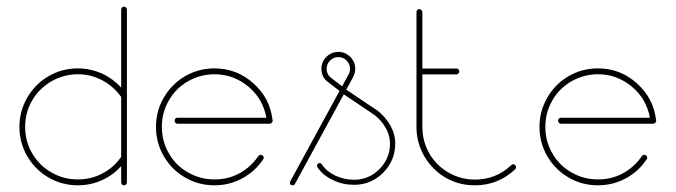

<svg xmlns="http://www.w3.org/2000/svg" viewBox="-20 -554 2021 574"><path d="M350.6 -534.2C348.1 -534.2 346.2 -533.2 344.7 -531.7C342.8 -529.8 342.3 -527.8 342.3 -525.4V-292.5C325.7 -310.1 306.6 -324.2 284.2 -334.5C261.7 -344.2 237.8 -349.6 212.9 -349.6C181.2 -349.6 151.9 -341.8 125 -326.2C98.1 -310.5 77.1 -289.1 61.5 -262.2C45.9 -235.4 38.1 -206.1 38.1 -174.8C38.1 -143.1 45.9 -113.8 61.5 -86.9C77.1 -60.1 98.1 -39.1 125 -23.4C151.9 -7.8 181.2 0 212.9 0C237.8 0 261.7 -4.9 284.2 -15.1C306.6 -24.9 325.7 -39.1 342.3 -57.1V-8.8C342.3 -6.3 342.8 -4.4 344.7 -2.4C346.2 -0.5 348.1 0 350.6 0C353 0 355 -0.5 356.9 -2.4C358.4 -4.4 359.4 -6.3 359.4 -8.8V-82.5V-525.4C359.4 -527.8 358.4 -529.8 356.9 -531.7C355 -533.2 353 -534.2 350.6 -534.2ZM212.9 -332C239.3 -332 263.7 -325.7 286.6 -313.5C309.1 -301.3 327.6 -284.7 342.3 -264.2V-85C327.6 -64 309.1 -47.4 286.6 -35.6C263.7 -23.4 239.3 -17.6 212.9 -17.6C184.1 -17.6 157.7 -24.4 133.8 -38.6C109.4 -52.2 90.3 -71.3 76.2 -95.7C62 -119.6 55.2 -146 55.2 -174.8C55.2 -203.1 62 -229.5 76.2 -253.9C90.3 -277.8 109.4 -296.9 133.8 -311C157.7 -324.7 184.1 -332 212.9 -332Z M621.1 -349.6C589.4 -349.6 560.1 -341.8 533.2 -326.2C506.3 -310.5 485.4 -289.1 469.7 -262.2C454.1 -235.4 446.3 -206.1 446.3 -174.8C446.3 -143.1 454.1 -113.8 469.7 -86.9C485.4 -60.1 506.3 -39.1 533.2 -23.4C560.1 -7.8 589.4 0 621.1 0C650.9 0 678.7 -6.8 704.6 -21C730 -34.7 751 -53.7 766.6 -77.6C767.6 -79.1 768.6 -80.6 768.6 -82.5C768.6 -85 767.6 -86.9 765.6 -88.9C763.7 -90.3 761.7 -91.3 759.8 -91.3C756.8 -91.3 754.4 -89.8 752.4 -87.4C737.8 -65.9 719.2 -48.8 696.3 -36.1C672.9 -23.4 647.9 -17.6 621.1 -17.6C592.8 -17.6 566.4 -24.4 542 -38.6C517.6 -52.2 498.5 -71.3 484.9 -95.7C470.7 -119.6 463.9 -146 463.9 -174.8C463.9 -203.1 470.7 -229.5 484.9 -253.9C498.5 -277.8 517.6 -296.9 542 -311C566.4 -324.7 592.8 -332 621.1 -332C659.7 -332 693.4 -319.3 722.7 -294.9C752 -270.5 769.5 -239.3 776.4 -202.1H510.7C507.8 -202.1 505.9 -201.2 504.4 -199.2C502.4 -197.3 502 -195.3 502 -193.4C502 -190.9 502.4 -189 504.4 -187C505.9 -185.1 507.8 -184.1 510.7 -184.1H786.6C788.6 -184.1 790.5 -185.1 792.5 -187C794.4 -189 795.4 -190.9 795.4 -193.4H794.9V-194.3C790 -238.3 771 -274.9 737.8 -304.7C704.6 -334.5 666 -349.6 621.1 -349.6Z M991.7 -398.9C977.5 -398.9 965.3 -393.6 955.6 -383.8C945.8 -374 940.9 -362.3 940.9 -348.6C940.9 -330.6 948.2 -316.4 963.4 -306.6L963.9 -306.2L995.1 -282.2L847.7 -11.7C846.7 -10.3 846.7 -8.8 846.7 -7.3C846.7 -5.4 847.2 -3.4 848.6 -2C850.1 -0.5 852.1 0 854.5 0C857.4 0 859.9 -1 861.3 -3.4L1007.8 -272L1100.6 -209.5C1100.6 -209.5 1100.6 -209 1101.1 -209C1114.3 -198.7 1125 -186 1133.3 -171.4C1141.6 -156.7 1146 -141.1 1146 -124.5C1146 -95.2 1135.3 -69.8 1114.3 -48.3C1093.3 -27.3 1067.9 -16.6 1038.1 -16.6C1018.6 -16.6 1000.5 -21 982.9 -28.8C965.3 -37.1 951.7 -48.3 942.4 -62.5C940.4 -65.4 938.5 -66.4 935.5 -66.4C933.6 -66.4 931.6 -65.9 930.2 -64C928.2 -62.5 927.7 -60.5 927.7 -58.6C927.7 -56.6 928.2 -55.2 929.2 -53.7C939.9 -37.6 955.6 -24.9 975.6 -15.6C995.1 -5.9 1016.1 -1.5 1038.1 -1.5C1072.3 -1.5 1101.1 -13.2 1125.5 -37.6C1149.4 -62 1161.6 -90.8 1161.6 -125C1161.6 -143.6 1156.7 -161.6 1147.5 -178.2C1138.2 -194.8 1126 -209 1111.3 -221.2L1110.8 -221.7L1015.1 -286.1L1035.6 -323.2V-323.7C1035.6 -323.7 1036.1 -324.2 1036.1 -324.7C1040 -332 1042 -339.8 1042 -348.6C1042 -362.3 1037.1 -374 1027.3 -383.8C1017.6 -393.6 1005.4 -398.9 991.7 -398.9ZM991.7 -383.3C1001.5 -383.3 1009.3 -379.9 1016.1 -373C1022.9 -366.2 1026.4 -357.9 1026.4 -348.6C1026.4 -342.3 1024.9 -336.4 1022 -331.5L1002.9 -295.9L973.6 -318.4L973.1 -318.8H972.7V-319.3C961.9 -326.2 956.5 -335.9 956.5 -348.6C956.5 -357.9 960 -366.2 966.8 -373C973.6 -379.9 981.9 -383.3 991.7 -383.3Z M1233.4 -526.9C1231 -526.9 1229 -525.9 1227.5 -523.9C1225.6 -522 1225.1 -520 1225.1 -518.1V-341.8V-340.3V-339.4V-174.3C1225.1 -143.1 1232.9 -113.8 1248.5 -86.9C1264.2 -60.1 1285.2 -38.6 1312 -22.9C1338.9 -7.3 1368.2 0 1399.9 0C1445.8 0 1485.8 -15.6 1520 -47.9C1522 -49.8 1522.9 -51.8 1522.9 -54.2C1522.9 -56.6 1522 -58.6 1520 -60.5C1518.1 -62.5 1516.1 -63 1514.2 -63C1512.2 -63 1510.3 -62 1508.3 -60.1C1478 -31.7 1441.9 -17.1 1399.9 -17.1C1371.1 -17.1 1344.7 -24.4 1320.8 -38.1C1296.4 -52.2 1277.3 -71.3 1263.7 -95.2C1249.5 -119.6 1242.7 -146 1242.7 -174.3V-331.5H1344.7C1346.7 -331.5 1348.6 -332.5 1350.6 -334.5C1352.1 -336.4 1353 -338.4 1353 -340.8C1353 -343.3 1352.1 -345.2 1350.6 -346.7C1348.6 -348.6 1346.7 -349.1 1344.7 -349.1H1242.7V-518.1C1242.7 -520 1241.7 -522 1239.7 -523.9C1237.8 -525.9 1235.8 -526.9 1233.4 -526.9Z M1767.6 -349.6C1735.8 -349.6 1706.5 -341.8 1679.7 -326.2C1652.8 -310.5 1631.8 -289.1 1616.2 -262.2C1600.6 -235.4 1592.8 -206.1 1592.8 -174.8C1592.8 -143.1 1600.6 -113.8 1616.2 -86.9C1631.8 -60.1 1652.8 -39.1 1679.7 -23.4C1706.5 -7.8 1735.8 0 1767.6 0C1797.4 0 1825.2 -6.8 1851.1 -21C1876.5 -34.7 1897.5 -53.7 1913.1 -77.6C1914.1 -79.1 1915 -80.6 1915 -82.5C1915 -85 1914.1 -86.9 1912.1 -88.9C1910.2 -90.3 1908.2 -91.3 1906.2 -91.3C1903.3 -91.3 1900.9 -89.8 1898.9 -87.4C1884.3 -65.9 1865.7 -48.8 1842.8 -36.1C1819.3 -23.4 1794.4 -17.6 1767.6 -17.6C1739.3 -17.6 1712.9 -24.4 1688.5 -38.6C1664.1 -52.2 1645 -71.3 1631.3 -95.7C1617.2 -119.6 1610.4 -146 1610.4 -174.8C1610.4 -203.1 1617.2 -229.5 1631.3 -253.9C1645 -277.8 1664.1 -296.9 1688.5 -311C1712.9 -324.7 1739.3 -332 1767.6 -332C1806.2 -332 1839.8 -319.3 1869.1 -294.9C1898.4 -270.5 1916 -239.3 1922.9 -202.1H1657.2C1654.3 -202.1 1652.3 -201.2 1650.9 -199.2C1648.9 -197.3 1648.4 -195.3 1648.4 -193.4C1648.4 -190.9 1648.9 -189 1650.9 -187C1652.3 -185.1 1654.3 -184.1 1657.2 -184.1H1933.1C1935.1 -184.1 1937 -185.1 1939 -187C1940.9 -189 1941.9 -190.9 1941.9 -193.4H1941.4V-194.3C1936.5 -238.3 1917.5 -274.9 1884.3 -304.7C1851.1 -334.5 1812.5 -349.6 1767.6 -349.6Z"/></svg>

Font: Mill
Style: Thin
Weight: 100
Version: Version 001.000